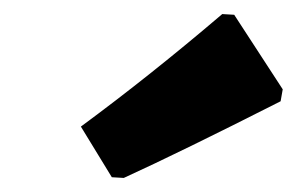

<svg xmlns="http://www.w3.org/2000/svg" viewBox="-20 -774 422 273"><path d="M296 -754 313 -753 382 -647 379 -630Q237 -558 156 -521L139 -522L95 -594Q194 -667 296 -754Z"/></svg>

Font: Alegreya Sans SC Black
Style: Italic
Weight: 900
Italic angle: -7°
Designer: Juan Pablo del Peral
Foundry: Huerta Tipografica
Version: Version 2.007